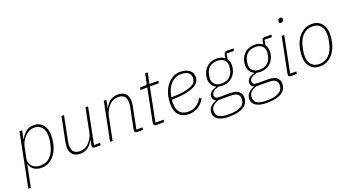

<svg xmlns="http://www.w3.org/2000/svg" viewBox="-58 -1450 4364 2386"><g transform="rotate(-20 2124.0 -257.0)"><path d="M151 -508H186L163 -397H166Q198 -455 239.5 -487.5Q281 -520 343 -520Q382 -520 412 -506Q442 -492 462.5 -466.5Q483 -441 494 -406.5Q505 -372 505 -330Q505 -264 489 -202.5Q473 -141 441.5 -93Q410 -45 363 -16.5Q316 12 255 12Q195 12 156.5 -15.5Q118 -43 104 -91H102L44 200H10ZM254 -19Q335 -19 386 -73.5Q437 -128 456 -222L464 -266Q467 -282 468.5 -297.5Q470 -313 470 -333Q470 -365 462.5 -393.5Q455 -422 438.5 -443Q422 -464 397 -476.5Q372 -489 338 -489Q306 -489 280.5 -479Q255 -469 229 -447Q200 -422 176.5 -384.5Q153 -347 143 -297L116 -164Q111 -139 116 -113.5Q121 -88 137.5 -67Q154 -46 183 -32.5Q212 -19 254 -19Z M740 -508 676 -189Q673 -172 671 -155Q669 -138 669 -128Q669 -19 775 -19Q807 -19 839 -31.5Q871 -44 899 -76Q918 -98 936.5 -129Q955 -160 963 -202L1024 -508H1058L963 -31H1045L1039 0H963Q930 0 930 -29Q930 -34 930.5 -38.5Q931 -43 932 -49L943 -104H940Q911 -47 869.5 -17.5Q828 12 767 12Q703 12 669 -23.5Q635 -59 635 -123Q635 -137 637 -154.5Q639 -172 642 -188L706 -508Z M1164 0 1266 -508H1300L1279 -404H1282Q1311 -461 1353 -490.5Q1395 -520 1456 -520Q1521 -520 1554.5 -484.5Q1588 -449 1588 -386Q1588 -371 1586 -353.5Q1584 -336 1581 -320L1523 -31H1605L1599 0H1522Q1490 0 1490 -28Q1490 -36 1493 -51L1547 -320Q1550 -336 1551.5 -353Q1553 -370 1553 -380Q1553 -489 1447 -489Q1415 -489 1383.5 -476.5Q1352 -464 1323 -432Q1305 -411 1286 -379.5Q1267 -348 1259 -306L1198 0Z M1776 0Q1742 0 1742 -30Q1742 -35 1743 -41.5Q1744 -48 1745 -53L1830 -477H1739L1745 -508H1808Q1825 -508 1832 -515Q1839 -522 1842 -539L1865 -652H1899L1870 -508H1988L1982 -477H1864L1775 -31H1885L1879 0Z M2209 12Q2121 12 2074.5 -38Q2028 -88 2028 -191Q2028 -259 2046.5 -319Q2065 -379 2098.5 -423.5Q2132 -468 2178.5 -494Q2225 -520 2281 -520Q2351 -520 2396 -487Q2441 -454 2441 -394Q2441 -365 2426.5 -337Q2412 -309 2371.5 -286Q2331 -263 2257 -247.5Q2183 -232 2065 -230Q2064 -222 2063 -208.5Q2062 -195 2062 -187Q2062 -101 2100 -60Q2138 -19 2210 -19Q2269 -19 2315 -49.5Q2361 -80 2391 -134L2418 -117Q2377 -49 2323.5 -18.5Q2270 12 2209 12ZM2277 -490Q2238 -490 2204.5 -474.5Q2171 -459 2144.5 -431Q2118 -403 2099.5 -364Q2081 -325 2073 -279L2069 -259Q2175 -261 2240.5 -273Q2306 -285 2342.5 -303.5Q2379 -322 2392 -345Q2405 -368 2405 -394Q2405 -439 2373.5 -464.5Q2342 -490 2277 -490Z M2921 51Q2921 128 2856.5 170Q2792 212 2661 212Q2567 212 2518 180.5Q2469 149 2469 93Q2469 48 2497.5 16.5Q2526 -15 2576 -32V-36Q2557 -43 2547 -59Q2537 -75 2537 -96Q2537 -134 2565.5 -156.5Q2594 -179 2636 -190L2637 -195Q2602 -212 2583 -244Q2564 -276 2564 -314Q2564 -361 2579 -399Q2594 -437 2620 -464Q2646 -491 2682.5 -505.5Q2719 -520 2762 -520Q2794 -520 2820.5 -511Q2847 -502 2866 -486L2874 -532Q2877 -550 2886 -558.5Q2895 -567 2914 -567H3003L2997 -536H2899L2887 -466Q2913 -431 2913 -384Q2913 -337 2898 -299Q2883 -261 2856.5 -234Q2830 -207 2794 -192.5Q2758 -178 2715 -178Q2691 -178 2670 -184Q2617 -170 2593 -151Q2569 -132 2569 -103Q2569 -84 2582.5 -71.5Q2596 -59 2634 -59H2768Q2849 -59 2885 -29.5Q2921 0 2921 51ZM2885 55Q2885 16 2858.5 -5.5Q2832 -27 2764 -27H2609Q2561 -13 2532.5 14Q2504 41 2504 86Q2504 136 2543.5 159.5Q2583 183 2649 183H2685Q2776 183 2830.5 151.5Q2885 120 2885 55ZM2718 -207Q2783 -207 2822 -241.5Q2861 -276 2871 -330Q2876 -356 2877.5 -367.5Q2879 -379 2879 -386Q2879 -432 2848.5 -461.5Q2818 -491 2759 -491Q2694 -491 2655 -457Q2616 -423 2606 -368Q2601 -342 2599.5 -330.5Q2598 -319 2598 -312Q2598 -266 2628.5 -236.5Q2659 -207 2718 -207Z M3423 51Q3423 128 3358.5 170Q3294 212 3163 212Q3069 212 3020 180.5Q2971 149 2971 93Q2971 48 2999.5 16.5Q3028 -15 3078 -32V-36Q3059 -43 3049 -59Q3039 -75 3039 -96Q3039 -134 3067.5 -156.5Q3096 -179 3138 -190L3139 -195Q3104 -212 3085 -244Q3066 -276 3066 -314Q3066 -361 3081 -399Q3096 -437 3122 -464Q3148 -491 3184.5 -505.5Q3221 -520 3264 -520Q3296 -520 3322.5 -511Q3349 -502 3368 -486L3376 -532Q3379 -550 3388 -558.5Q3397 -567 3416 -567H3505L3499 -536H3401L3389 -466Q3415 -431 3415 -384Q3415 -337 3400 -299Q3385 -261 3358.5 -234Q3332 -207 3296 -192.5Q3260 -178 3217 -178Q3193 -178 3172 -184Q3119 -170 3095 -151Q3071 -132 3071 -103Q3071 -84 3084.5 -71.5Q3098 -59 3136 -59H3270Q3351 -59 3387 -29.5Q3423 0 3423 51ZM3387 55Q3387 16 3360.5 -5.5Q3334 -27 3266 -27H3111Q3063 -13 3034.5 14Q3006 41 3006 86Q3006 136 3045.5 159.5Q3085 183 3151 183H3187Q3278 183 3332.5 151.5Q3387 120 3387 55ZM3220 -207Q3285 -207 3324 -241.5Q3363 -276 3373 -330Q3378 -356 3379.5 -367.5Q3381 -379 3381 -386Q3381 -432 3350.5 -461.5Q3320 -491 3261 -491Q3196 -491 3157 -457Q3118 -423 3108 -368Q3103 -342 3101.5 -330.5Q3100 -319 3100 -312Q3100 -266 3130.5 -236.5Q3161 -207 3220 -207Z M3668 -664Q3654 -664 3648.5 -670.5Q3643 -677 3643 -685Q3643 -688 3643.5 -691.5Q3644 -695 3646 -702Q3648 -713 3655.5 -719.5Q3663 -726 3679 -726Q3693 -726 3698.5 -719.5Q3704 -713 3704 -705Q3704 -701 3701 -688Q3699 -677 3691.5 -670.5Q3684 -664 3668 -664ZM3557 0Q3524 0 3524 -28Q3524 -36 3527 -51L3618 -508H3652L3557 -31H3639L3633 0Z M3937 12Q3897 12 3865.5 -2Q3834 -16 3812 -41Q3790 -66 3778.5 -100.5Q3767 -135 3767 -176Q3767 -245 3783.5 -307.5Q3800 -370 3832.5 -417Q3865 -464 3912 -492Q3959 -520 4021 -520Q4061 -520 4092.5 -506Q4124 -492 4146 -467Q4168 -442 4179.5 -407.5Q4191 -373 4191 -332Q4191 -263 4174.5 -200.5Q4158 -138 4125.5 -91Q4093 -44 4045.5 -16Q3998 12 3937 12ZM3941 -19Q4019 -19 4071 -72.5Q4123 -126 4143 -223L4152 -271Q4155 -287 4156 -303Q4157 -319 4157 -337Q4157 -368 4148.5 -396Q4140 -424 4123 -444.5Q4106 -465 4079.5 -477Q4053 -489 4017 -489Q3939 -489 3887 -435.5Q3835 -382 3815 -285L3806 -237Q3803 -221 3802 -205Q3801 -189 3801 -171Q3801 -139 3809.5 -111.5Q3818 -84 3835 -63.5Q3852 -43 3878.5 -31Q3905 -19 3941 -19Z"/></g></svg>

Font: IBM Plex Sans ExtLt
Style: Italic
Weight: 200
Italic angle: -11°
Designer: Mike Abbink, Paul van der Laan, Pieter van Rosmalen
Foundry: Bold Monday
Version: Version 3.005